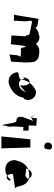

<svg xmlns="http://www.w3.org/2000/svg" viewBox="944 -1690 746 2673"><g transform="rotate(90 1316.5 -353.0)"><path d="M299 -424C308 -424 435 -394 445 -394C464 -390 472 -372 471 -346C476 -349 480 -336 485 -337C487 -338 471 -139 473 -139C482 -139 591 -136 595 -129C596 -128 616 -320 617 -318C620 -312 624 -336 623 -327C625 -334 625 -336 626 -340C635 -356 638 -270 661 -270C673 -273 737 -273 745 -268C757 -262 766 -292 765 -267C764 -248 750 -235 748 -214L738 -109C739 -120 840 -130 838 -139C836 -146 853 -353 849 -358C849 -367 847 -375 847 -383C850 -468 819 -519 740 -524C672 -536 632 -524 588 -481C568 -515 536 -530 492 -530C479 -528 466 -525 455 -521C419 -515 389 -496 364 -472C360 -468 356 -499 352 -494C349 -504 254 -513 245 -518C237 -523 192 -174 181 -175C181 -175 274 -175 269 -174C265 -174 279 -338 276 -337C272 -368 270 -393 268 -412C272 -424 282 -430 299 -424Z M1084 -263C1083 -255 990 -230 989 -237C984 -219 986 -203 992 -188C1010 -133 1059 -94 1134 -101C1161 -107 1187 -118 1212 -133C1274 -165 1326 -227 1340 -309C1346 -311 1352 -317 1359 -317C1368 -342 1372 -364 1372 -383C1362 -444 1318 -486 1251 -481C1231 -476 1210 -465 1190 -447C1136 -413 1093 -349 1084 -263ZM1168 -263C1167 -250 1277 -348 1265 -348C1247 -296 1213 -249 1158 -245C1102 -240 1079 -279 1075 -323C1066 -315 1060 -310 1055 -299C1059 -349 1081 -394 1125 -393C1165 -383 1174 -327 1168 -263Z M1667 -208C1696 -208 1706 -18 1723 -16C1727 -12 1730 -86 1736 -84C1736 -79 1736 -76 1735 -75C1738 -74 1740 -76 1742 -79C1737 -85 1738 -96 1744 -117C1745 -123 1739 -158 1740 -165C1737 -164 1750 -307 1747 -306C1744 -305 1799 -304 1799 -304C1796 -303 1800 -379 1796 -379C1793 -379 1728 -379 1726 -381C1724 -382 1732 -482 1730 -485C1729 -487 1628 -492 1627 -496C1626 -498 1617 -406 1617 -406L1574 -483L1608 -408L1662 -442L1605 -284L1610 -326C1605 -261 1594 -208 1667 -208Z M2045 0 2033 -403H1919L1879 0ZM2022 -596C2056 -596 2056 -634 2060 -662C2064 -691 2044 -708 2015 -706C1987 -704 1963 -681 1963 -649C1963 -617 1987 -596 2022 -596Z M2486 -137C2486 -137 2488 -108 2494 -109C2481 -84 2463 -72 2436 -73C2431 -74 2427 -79 2425 -85C2407 -97 2398 -122 2404 -161L2598 -190C2595 -196 2590 -203 2587 -209C2584 -208 2581 -217 2578 -216C2577 -242 2571 -266 2561 -287C2542 -349 2493 -388 2422 -388C2394 -388 2366 -383 2341 -375C2279 -350 2229 -292 2217 -214C2215 -211 2213 -208 2211 -206C2208 -184 2208 -163 2213 -145C2229 -88 2278 -50 2348 -55C2402 -58 2451 -88 2486 -137ZM2465 -362C2471 -362 2422 -328 2424 -333C2426 -338 2322 -342 2326 -346C2337 -386 2361 -420 2402 -422C2440 -424 2462 -401 2465 -362Z"/></g></svg>

Font: Ugly Stick
Style: It
Weight: 400
Designer: Stig
Foundry: Cannot Into Space Fonts
Version: Version 0.99